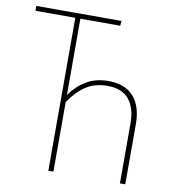

<svg xmlns="http://www.w3.org/2000/svg" viewBox="-78 -748 724 816"><g transform="rotate(10 284.0 -340.5)"><path d="M517 -260V0H494V-258Q494 -325 463.5 -362Q433 -399 371 -399Q318 -399 280 -375Q242 -351 207 -301V0H185V-660H13V-681H381L379 -660H207V-331Q238 -374 278 -397Q318 -420 371 -420Q443 -420 480 -378Q517 -336 517 -260Z"/></g></svg>

Font: Fira Sans Extra Condensed Thin
Style: Regular
Weight: 250
Width: 1
Designer: Carrois Corporate & Edenspiekermann AG
Foundry: Carrois Corporate GbR & Edenspiekermann AG
Version: Version 4.203